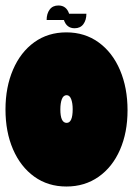

<svg xmlns="http://www.w3.org/2000/svg" viewBox="-40 -664 485 700"><path d="M-20 -265Q-20 -346 7.5 -410Q35 -474 85 -510Q135 -546 202 -546Q269 -546 319.5 -509.5Q370 -473 397.5 -408.5Q425 -344 425 -262Q425 -181 397.5 -118Q370 -55 319.5 -19.5Q269 16 202 16Q135 16 85 -20Q35 -56 7.5 -119.5Q-20 -183 -20 -265ZM180 -265Q180 -216 203 -216Q225 -216 225 -266Q225 -288 219.5 -302.5Q214 -317 203 -317Q191 -317 185.5 -302.5Q180 -288 180 -265ZM275 -614Q275 -591 264 -576Q253 -561 232 -561Q203 -561 193 -591H130Q130 -614 141 -629Q152 -644 173 -644Q202 -644 212 -614Z"/></svg>

Font: FFF_tuoi-tre Black
Style: Regular
Weight: 900
Designer: bBox Type GmbH
Foundry: bBox Type GmbH
Version: Version 1.001